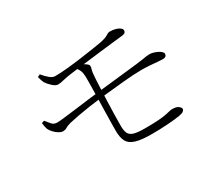

<svg xmlns="http://www.w3.org/2000/svg" viewBox="-118 -897 1235 1099"><g transform="rotate(-30 500.0 -347.5)"><path d="M609 -33Q542 -33 505 -44Q468 -55 453.5 -80.5Q439 -106 439 -151Q439 -170 439.5 -205Q440 -240 441 -282.5Q442 -325 443 -367Q444 -409 444.5 -443Q445 -477 445 -494Q445 -529 438.5 -545.5Q432 -562 418 -578L435 -590Q452 -584 466.5 -576.5Q481 -569 490 -561.5Q499 -554 499 -548Q499 -536 496 -528.5Q493 -521 491 -506Q488 -477 486 -432Q484 -387 482 -336.5Q480 -286 479 -240Q478 -194 478 -162Q478 -132 486 -114Q494 -96 518 -88.5Q542 -81 591 -81Q647 -81 680.5 -83.5Q714 -86 733 -90Q752 -94 762 -96.5Q772 -99 780 -99Q809 -99 821.5 -88.5Q834 -78 834 -70Q834 -63 826 -56Q818 -49 795 -45Q765 -40 714.5 -36.5Q664 -33 609 -33ZM176 -301Q165 -301 150 -310Q135 -319 122 -333Q109 -347 103 -361Q101 -367 98.5 -379.5Q96 -392 95 -402L112 -408Q126 -390 139 -375.5Q152 -361 173 -361Q187 -361 221.5 -365Q256 -369 299.5 -374.5Q343 -380 385.5 -385.5Q428 -391 458 -394Q535 -402 609.5 -410.5Q684 -419 731 -424Q760 -427 776.5 -430Q793 -433 803.5 -434.5Q814 -436 825 -436Q837 -436 850.5 -432Q864 -428 876 -422Q888 -416 896 -408.5Q904 -401 904 -394Q904 -385 898 -379Q892 -373 877 -373Q862 -373 841.5 -375Q821 -377 795.5 -379Q770 -381 740 -381Q693 -381 618 -374Q543 -367 458 -358Q421 -354 377.5 -347.5Q334 -341 296.5 -334Q259 -327 239 -322Q213 -315 203 -308Q193 -301 176 -301ZM287 -547Q271 -547 251.5 -565Q232 -583 221 -600Q217 -608 213.5 -619Q210 -630 207 -642L224 -650Q242 -628 261 -612Q280 -596 298 -597Q332 -597 378 -601.5Q424 -606 471 -612.5Q518 -619 557.5 -625Q597 -631 618 -635Q652 -642 666.5 -651.5Q681 -661 691 -662Q714 -662 731 -657Q748 -652 758 -644Q768 -636 768 -627Q768 -620 763.5 -614Q759 -608 744 -606Q716 -603 675 -598.5Q634 -594 588.5 -588.5Q543 -583 500.5 -578Q458 -573 425.5 -569Q393 -565 379 -563Q349 -559 325 -553Q301 -547 287 -547Z"/></g></svg>

Font: Noto Serif JP ExtraLight ExtraLight
Style: Regular
Weight: 250
Version: Version 2.003-H1;hotconv 1.1.1;makeotfexe 2.6.0